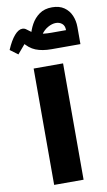

<svg xmlns="http://www.w3.org/2000/svg" viewBox="-180 -1186 693 1240"><g transform="rotate(-10 166.5 -566.0)"><path d="M70 0V-763H263V0ZM319 -866V-973Q319 -1000 302.5 -1014Q286 -1028 262 -1028Q237 -1028 209.5 -1012.5Q182 -997 163 -968.5Q144 -940 144 -902H81Q81 -932 89.5 -971.5Q98 -1011 118 -1047.5Q138 -1084 171.5 -1108Q205 -1132 255 -1132Q303 -1132 334 -1110.5Q365 -1089 380 -1054Q395 -1019 395 -978V-866ZM206 -866Q145 -866 102.5 -883Q60 -900 27 -944L69 -962Q54 -945 32 -920.5Q10 -896 -11 -870L-62 -908Q-37 -967 -10 -998Q17 -1029 42 -1029Q57 -1029 68 -1020Q79 -1011 95 -1000Q111 -989 141 -980Q171 -971 223 -971H395V-866Z"/></g></svg>

Font: Alexandria Black
Style: Regular
Weight: 900
Designer: Mohamed Gaber
Foundry: Kief Type Foundry
Version: Version 5.100